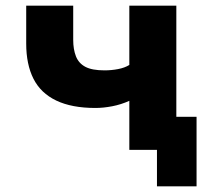

<svg xmlns="http://www.w3.org/2000/svg" viewBox="-20 -526 758 674"><path d="M531 128V0H434V-116H670V128ZM434 0V-172Q405 -159 374 -153Q343 -147 315 -147Q232 -147 177.5 -173Q123 -199 97.5 -249.5Q72 -300 72 -373V-506H237V-386Q237 -353 246.5 -328.5Q256 -304 279.5 -291.5Q303 -279 347 -279Q371 -279 394.5 -283.5Q418 -288 434 -298V-506H599V0Z"/></svg>

Font: Nunito Sans 6pt ExtraBold
Style: Regular
Weight: 800
Version: Version 3.101;gftools[0.9.27]